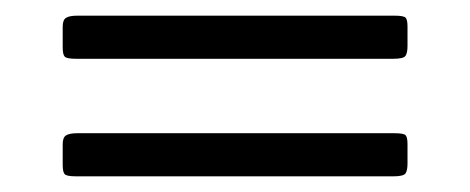

<svg xmlns="http://www.w3.org/2000/svg" viewBox="-20 -510 600 245"><path d="M78.5 -490H483.5Q495 -490 497.5 -487.5Q500 -485 500 -476V-451.5Q500 -442.5 497.5 -438.8Q495 -435 482 -435H77Q65 -435 62.5 -437.8Q60 -440.5 60 -450V-476Q60 -484.5 64.2 -487.2Q68.5 -490 78.5 -490ZM78.5 -340H483.5Q495 -340 497.5 -337.5Q500 -335 500 -326V-301.5Q500 -292.5 497.5 -288.8Q495 -285 482 -285H77Q65 -285 62.5 -287.8Q60 -290.5 60 -300V-326Q60 -334.5 64.2 -337.2Q68.5 -340 78.5 -340Z"/></svg>

Font: Besley* Narrow
Style: Regular
Weight: 400
Width: 4
Designer: Owen Earl
Foundry: indestructible type*
Version: Version 3.000; ttfautohint (v1.8.3)